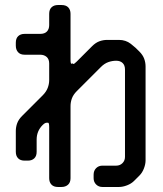

<svg xmlns="http://www.w3.org/2000/svg" viewBox="-20 -641 649 765"><path d="M271 -387Q269 -389 268 -388Q263 -385 262 -391Q261 -394 261 -406V-586Q261 -602 252 -611.5Q243 -621 225 -621H211Q195 -621 185.5 -612Q176 -603 176 -586V-541Q176 -525 167 -515.5Q158 -506 140 -506H78Q62 -506 52.5 -497Q43 -488 43 -471V-459Q43 -443 52 -433Q61 -423 78 -423H140Q156 -423 166 -414Q176 -405 176 -388V-322Q176 -306 170 -290.5Q164 -275 150 -261L68 -179Q54 -165 48.5 -150Q43 -135 43 -119V-36Q43 -20 52 -10.5Q61 -1 78 -1H91Q107 -1 116.5 -10Q126 -19 126 -36V-85Q126 -119 150 -143Q159 -152 166 -152Q167 -152 168.5 -152Q170 -152 172 -152Q176 -151 176 -134V69Q176 85 185 94.5Q194 104 211 104H225Q241 104 251 95Q261 86 261 69V-218Q261 -234 266.5 -249Q272 -264 286 -278L382 -374Q396 -388 411.5 -393.5Q427 -399 443 -399Q459 -399 468.5 -390Q478 -381 478 -364V-16Q478 -1 468 9Q458 19 443 19H388Q373 19 363 29Q353 39 353 55V69Q353 84 363 94Q373 104 388 104H454Q469 104 486 97.5Q503 91 514 80L536 58Q547 47 553.5 30Q560 13 560 -2V-376Q560 -392 554.5 -407Q549 -422 535 -436Q521 -451 501 -466.5Q481 -482 454 -482H407Q391 -482 376 -476.5Q361 -471 347 -457L286 -396Q280 -390 277 -388Q273 -385 271 -387Z"/></svg>

Font: WDXL Lubrifont JP N
Style: Regular
Weight: 400
Designer: [WDXL Lubrifont] Copyright 2020-2022 (c) NightFurySL2001, Skr-ZERO; [ZCOOL QingKe HuangYou] Copyright 2018-2022 (c) The 
Version: Version 2.001;hotconv 1.1.1;makeotfexe 2.6.0